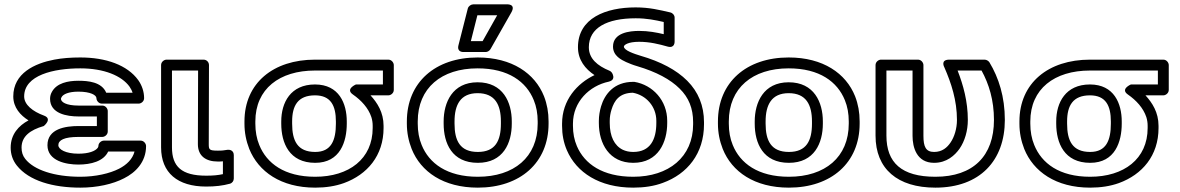

<svg xmlns="http://www.w3.org/2000/svg" viewBox="-20 -827 5421 882"><path d="M477 -131H598C589 -96 562 -70 527 -52C484 -30 419 -15 349 -15C230 -15 136 -46 96 -97C84 -112 79 -129 79 -149C79 -200 118 -230 181 -248C181 -248 223 -281 182 -296C130 -315 91 -346 91 -384C91 -482 227 -513 349 -513C458 -513 539 -479 575 -429C581 -420 586 -411 589 -401H468C447 -451 384 -456 340 -456C291 -456 241 -445 219 -406C213 -396 210 -385 210 -373C210 -305 287 -292 341 -292H425V-248H341C281 -248 198 -236 198 -160C198 -87 285 -71 340 -71C398 -71 456 -86 477 -131ZM341 -198H450C461 -198 475 -208 475 -223V-317C475 -328 465 -342 450 -342H341C282 -342 260 -359 260 -373C260 -375 261 -377 263 -381C270 -394 295 -406 340 -406C396 -406 423 -390 423 -376C423 -365 433 -351 448 -351H617C628 -351 642 -361 642 -376C642 -406 632 -435 615 -459C565 -528 467 -563 349 -563C305 -563 266 -560 229 -553C140 -536 41 -491 41 -384C41 -333 74 -297 111 -274C66 -250 29 -210 29 -149C29 -119 38 -91 57 -67C113 4 224 35 349 35C426 35 498 19 550 -8C602 -34 651 -82 651 -156C651 -167 641 -181 626 -181H457C446 -181 432 -171 432 -156C432 -154 431 -151 429 -148C418 -133 388 -121 340 -121C281 -121 248 -141 248 -160C248 -183 274 -198 341 -198Z M927 -20C814 -20 770 -62 770 -150V-503H890L889 -165C889 -111 925 -85 980 -85C988 -85 998 -85 1004 -86V-27C981 -22 958 -20 927 -20ZM927 30C969 30 1003 26 1036 17C1047 14 1054 4 1054 -7V-114C1054 -136 1036 -140 1026 -139L1005 -136C998 -135 990 -135 980 -135C941 -135 939 -140 939 -165L940 -528C940 -542 929 -553 915 -553H745C734 -553 720 -543 720 -528V-150C720 -33 796 30 927 30Z M1428 -15C1286 -15 1205 -77 1171 -161C1159 -190 1153 -223 1153 -259V-269C1153 -419 1264 -503 1427 -503H1739V-439H1615C1615 -439 1565 -418 1601 -393C1640 -366 1672 -331 1686 -289C1690 -276 1692 -263 1692 -249V-239C1692 -97 1583 -15 1428 -15ZM1103 -269V-259C1103 -217 1111 -179 1125 -143C1167 -39 1270 35 1428 35C1477 35 1521 28 1560 14C1667 -25 1742 -112 1742 -239V-249C1742 -311 1713 -355 1682 -389H1764C1775 -389 1789 -399 1789 -414V-528C1789 -539 1779 -553 1764 -553H1427C1236 -553 1103 -446 1103 -269ZM1427 -439C1315 -439 1272 -356 1272 -269V-259C1272 -170 1309 -79 1428 -79C1543 -79 1573 -177 1573 -259V-269C1573 -351 1538 -439 1427 -439ZM1427 -389C1500 -389 1523 -341 1523 -269V-259C1523 -183 1502 -129 1428 -129C1346 -129 1322 -181 1322 -259V-269C1322 -341 1348 -389 1427 -389Z M2174 -513C2316 -513 2398 -451 2432 -367C2444 -338 2450 -305 2450 -269V-259C2450 -105 2341 -15 2175 -15C2033 -15 1951 -77 1917 -161C1905 -190 1899 -223 1899 -259V-269C1899 -423 2008 -513 2174 -513ZM2500 -259V-269C2500 -311 2493 -349 2479 -385C2437 -490 2332 -563 2174 -563C1980 -563 1849 -449 1849 -269V-259C1849 -217 1857 -179 1871 -143C1913 -38 2017 35 2175 35C2369 35 2500 -79 2500 -259ZM2331 -269C2331 -357 2291 -449 2174 -449C2058 -449 2018 -356 2018 -269V-259C2018 -169 2056 -79 2175 -79C2292 -79 2331 -170 2331 -259ZM2281 -269V-259C2281 -181 2256 -129 2175 -129C2093 -129 2068 -181 2068 -259V-269C2068 -345 2095 -399 2174 -399C2254 -399 2281 -346 2281 -269ZM2173 -757H2264L2197 -638H2143ZM2154 -807C2144 -807 2132 -799 2129 -788L2086 -619C2078 -587 2107 -588 2110 -588H2211C2219 -588 2228 -593 2233 -601L2329 -770C2352 -811 2307 -807 2307 -807Z M2889 -15C2748 -15 2665 -74 2630 -156C2618 -184 2612 -215 2612 -249V-259C2612 -359 2687 -433 2777 -452C2784 -454 2805 -460 2795 -485C2792 -493 2787 -499 2780 -502C2724 -525 2685 -558 2685 -610C2685 -699 2768 -743 2900 -743C2951 -743 2989 -735 3029 -726V-670C2995 -678 2958 -685 2916 -685C2873 -685 2796 -677 2796 -613C2796 -570 2835 -552 2856 -542C2870 -536 2886 -529 2907 -523C2995 -497 3060 -462 3102 -420C3144 -379 3164 -329 3164 -266V-256C3164 -106 3052 -15 2889 -15ZM2562 -259V-249C2562 -209 2569 -172 2584 -137C2628 -35 2733 35 2889 35C2939 35 2985 28 3025 13C3138 -28 3214 -122 3214 -256V-266C3214 -341 3188 -405 3137 -456C3087 -506 3015 -544 2922 -571C2896 -579 2846 -595 2846 -613C2846 -620 2864 -635 2916 -635C2965 -635 3008 -624 3047 -613C3080 -604 3079 -634 3079 -637V-746C3079 -757 3071 -767 3059 -770C3010 -781 2965 -793 2900 -793C2763 -793 2635 -744 2635 -610C2635 -551 2669 -510 2711 -482C2631 -444 2562 -367 2562 -259ZM2889 -79C3005 -79 3045 -175 3045 -262V-272C3045 -365 2979 -437 2894 -451H2889C2801 -451 2758 -395 2741 -338C2735 -317 2731 -295 2731 -272V-262C2731 -167 2779 -79 2889 -79ZM2995 -272V-262C2995 -186 2967 -129 2889 -129C2869 -129 2854 -133 2841 -139C2802 -158 2781 -201 2781 -262V-272C2781 -290 2784 -307 2789 -323C2802 -366 2826 -400 2887 -401C2948 -390 2995 -338 2995 -272Z M3603 -513C3745 -513 3827 -451 3861 -367C3873 -338 3879 -305 3879 -269V-259C3879 -105 3770 -15 3604 -15C3462 -15 3380 -77 3346 -161C3334 -190 3328 -223 3328 -259V-269C3328 -423 3437 -513 3603 -513ZM3929 -259V-269C3929 -311 3922 -349 3908 -385C3866 -490 3761 -563 3603 -563C3409 -563 3278 -449 3278 -269V-259C3278 -217 3286 -179 3300 -143C3342 -38 3446 35 3604 35C3798 35 3929 -79 3929 -259ZM3760 -269C3760 -357 3720 -449 3603 -449C3487 -449 3447 -356 3447 -269V-259C3447 -169 3485 -79 3604 -79C3721 -79 3760 -170 3760 -259ZM3710 -269V-259C3710 -181 3685 -129 3604 -129C3522 -129 3497 -181 3497 -259V-269C3497 -345 3524 -399 3603 -399C3683 -399 3710 -346 3710 -269Z M4277 -15C4121 -15 4052 -80 4052 -204V-503H4172V-203C4172 -150 4191 -79 4271 -79C4329 -79 4366 -113 4388 -144C4412 -179 4426 -226 4426 -276C4426 -361 4405 -436 4379 -503H4489C4523 -441 4546 -367 4546 -276C4546 -111 4451 -15 4277 -15ZM4596 -276C4596 -382 4568 -470 4525 -541C4521 -547 4512 -553 4503 -553H4341C4298 -553 4318 -518 4318 -518C4350 -445 4376 -366 4376 -276C4376 -236 4364 -198 4347 -173C4331 -149 4308 -129 4271 -129C4233 -129 4222 -153 4222 -203V-528C4222 -539 4212 -553 4197 -553H4027C4016 -553 4002 -543 4002 -528V-204C4002 -51 4103 35 4277 35C4482 35 4596 -90 4596 -276Z M4988 -15C4846 -15 4765 -77 4731 -161C4719 -190 4713 -223 4713 -259V-269C4713 -419 4824 -503 4987 -503H5299V-439H5175C5175 -439 5125 -418 5161 -393C5200 -366 5232 -331 5246 -289C5250 -276 5252 -263 5252 -249V-239C5252 -97 5143 -15 4988 -15ZM4663 -269V-259C4663 -217 4671 -179 4685 -143C4727 -39 4830 35 4988 35C5037 35 5081 28 5120 14C5227 -25 5302 -112 5302 -239V-249C5302 -311 5273 -355 5242 -389H5324C5335 -389 5349 -399 5349 -414V-528C5349 -539 5339 -553 5324 -553H4987C4796 -553 4663 -446 4663 -269ZM4987 -439C4875 -439 4832 -356 4832 -269V-259C4832 -170 4869 -79 4988 -79C5103 -79 5133 -177 5133 -259V-269C5133 -351 5098 -439 4987 -439ZM4987 -389C5060 -389 5083 -341 5083 -269V-259C5083 -183 5062 -129 4988 -129C4906 -129 4882 -181 4882 -259V-269C4882 -341 4908 -389 4987 -389Z"/></svg>

Font: Asimov
Style: XWidOu
Weight: 500
Designer: Google
Version: Version 2.000980; 2014